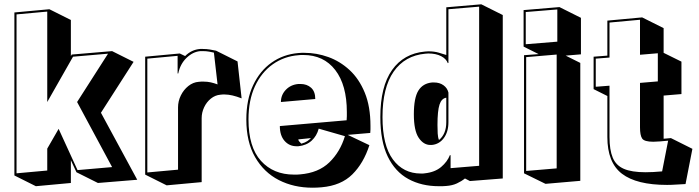

<svg xmlns="http://www.w3.org/2000/svg" viewBox="-20 -810 3255 894"><path d="M336 -8 310 -64V42L147 57L47 7V-752L210 -767L310 -717V-549L314 -556L502 -572L602 -522L450 -285L619 27L436 42ZM483 -560 320 -546 200 -335V-756L57 -743V-3L200 -16V-118L253 -210L341 -18L502 -32L339 -335Z M656 3V-546L817 -561L842 -549Q872 -579 912 -582H925Q942 -582 957 -579.5Q972 -577 986 -574L1086 -524L1105 -352Q1059 -370 1027 -370Q1022 -370 1016.5 -370Q1011 -370 1006 -369Q982 -367 962 -351Q942 -335 930.5 -310.5Q919 -286 919 -260V38L756 53ZM809 -310Q809 -339 822 -365.5Q835 -392 857 -409.5Q879 -427 905 -429Q911 -430 917 -430Q923 -430 928 -430Q946 -430 961.5 -426.5Q977 -423 993 -417L976 -565Q967 -567 954 -569.5Q941 -572 925 -572H913Q878 -569 848.5 -540.5Q819 -512 810 -468H807V-550L666 -537V-7L809 -20Z M1700 -134Q1673 -50 1620.5 2Q1568 54 1478 62Q1467 63 1456.5 63.5Q1446 64 1435 64Q1348 64 1278.5 28.5Q1209 -7 1168 -78Q1127 -149 1127 -254Q1127 -346 1158.5 -413Q1190 -480 1244.5 -518.5Q1299 -557 1369 -563Q1376 -564 1383.5 -564Q1391 -564 1398 -564Q1454 -564 1508.5 -544.5Q1563 -525 1607.5 -484Q1652 -443 1678.5 -378.5Q1705 -314 1705 -224Q1705 -216 1705 -207.5Q1705 -199 1704 -191L1599 -182ZM1464 -211Q1455 -177 1431 -155Q1407 -133 1369 -129H1361Q1327 -129 1305 -154Q1283 -179 1283 -223L1594 -250Q1595 -260 1595 -269.5Q1595 -279 1595 -288Q1595 -414 1541 -484Q1487 -554 1392 -554Q1387 -554 1381.5 -554Q1376 -554 1370 -553Q1303 -548 1250 -510.5Q1197 -473 1167 -408Q1137 -343 1137 -254Q1137 -125 1195 -61Q1253 3 1349 3Q1356 3 1363 3Q1370 3 1377 2Q1463 -5 1513.5 -54Q1564 -103 1586 -176ZM1288 -335Q1288 -368 1311 -392Q1334 -416 1370 -419H1379Q1409 -419 1428.5 -401.5Q1448 -384 1448 -349ZM1369 -161Q1369 -156 1373.5 -151Q1378 -146 1383 -141Q1401 -146 1411 -153Q1421 -160 1428 -167Z M2145 21Q2129 34 2107.5 44Q2086 54 2057 56Q2049 57 2040 57Q2031 57 2023 57Q1943 57 1881.5 23.5Q1820 -10 1785.5 -81Q1751 -152 1751 -265Q1751 -407 1805.5 -484Q1860 -561 1959 -570Q1963 -570 1966.5 -570.5Q1970 -571 1974 -571Q2002 -571 2022 -565Q2042 -559 2058 -554V-776L2221 -790L2321 -740V21L2168 33ZM2068 -767V-517L2065 -516Q2058 -536 2034 -548.5Q2010 -561 1974 -561Q1971 -561 1967.5 -560.5Q1964 -560 1960 -560Q1865 -551 1813 -476.5Q1761 -402 1761 -265Q1761 -133 1809.5 -67.5Q1858 -2 1940 -2Q1945 -2 1949.5 -2Q1954 -2 1958 -3Q2005 -8 2034 -32.5Q2063 -57 2075 -88L2078 -87V-27L2211 -38V-779ZM1984 -135Q1952 -135 1929.5 -168.5Q1907 -202 1907 -278Q1907 -354 1928 -388Q1949 -422 1992 -426H2001Q2027 -426 2045 -413Q2063 -400 2068 -379V-241Q2068 -196 2046.5 -167Q2025 -138 1990 -135ZM2058 -355Q2036 -352 2026.5 -323Q2017 -294 2017 -228Q2017 -207 2018 -188.5Q2019 -170 2024 -158Q2058 -186 2058 -241Z M2420 -3V-553L2488 -558L2418 -593V-763L2585 -777L2685 -727V-557L2614 -551L2682 -517V32L2520 46ZM2428 -754V-604L2575 -616V-766ZM2430 -544V-14L2572 -26V-556Z M3172 47Q3149 48 3127.5 49.5Q3106 51 3086 51Q2944 51 2876 -1Q2808 -53 2808 -172V-363L2744 -395V-546L2808 -551V-714L2970 -729L3070 -679V-564L3153 -523V-372L3070 -365V-164L3104 -167L3204 -117ZM3091 -155Q3069 -153 3052.5 -151.5Q3036 -150 3022 -150Q2980 -150 2970 -165Q2960 -180 2960 -217V-424L3043 -431V-562L2960 -555V-718L2818 -705V-542L2754 -537V-406L2818 -411V-172Q2818 -112 2833 -76Q2848 -40 2884.5 -24Q2921 -8 2986 -8Q3003 -8 3022 -9Q3041 -10 3063 -12Z"/></svg>

Font: Rampart One
Style: Regular
Weight: 400
Designer: Fontworks Inc.
Foundry: Fontworks Inc.
Version: Version 1.100